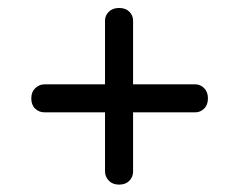

<svg xmlns="http://www.w3.org/2000/svg" viewBox="-20 -594 616 494"><path d="M60.5 -341Q60.5 -357.5 70.8 -367.2Q81 -377 94.5 -377H482.5Q495.5 -377 505.2 -367.2Q515 -357.5 515 -341Q515 -324 505.2 -314.5Q495.5 -305 482.5 -305H94Q80.5 -305 70.5 -314.5Q60.5 -324 60.5 -341ZM286.3 -119Q269.8 -119 260 -129.2Q250.2 -139.5 250.2 -153V-541Q250.2 -554 260 -563.8Q269.8 -573.5 286.3 -573.5Q303.3 -573.5 312.9 -563.8Q322.4 -554 322.4 -541V-152.5Q322.4 -139 312.9 -129Q303.3 -119 286.3 -119Z"/></svg>

Font: Fraunces 9pt Soft SemiBold
Style: Regular
Weight: 600
Version: Version 1.000;[b76b70a41]